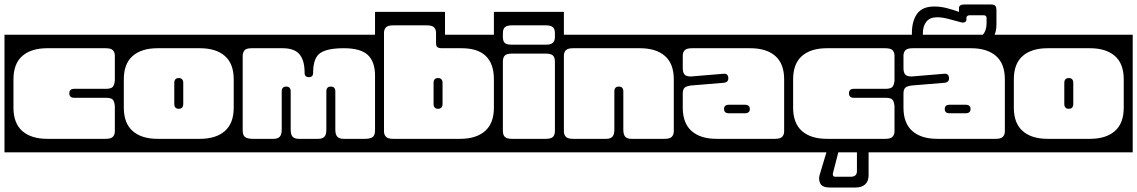

<svg xmlns="http://www.w3.org/2000/svg" viewBox="-40 -659 5070 856"><path d="M-20 -504H512V20H-20ZM269 -243Q269 -263 291 -263H431Q455 -263 462.5 -271.5Q470 -280 472 -300V-411Q472 -425.5 463.5 -434.8Q455 -444 431 -444H171Q99 -444 59.5 -409.5Q20 -375 20 -305V-179Q20 -109.5 59.5 -74.8Q99 -40 171 -40H431Q455 -40 463.5 -49.5Q472 -59 472 -73V-186Q470 -207 462.5 -215Q455 -223 431 -223H291Q269 -223 269 -243Z M472 -504H1042V20H472ZM663 -444Q591 -444 551.5 -409.5Q512 -375 512 -305V-179Q512 -109.5 551.5 -74.8Q591 -40 663 -40H851Q923 -40 962.5 -74.8Q1002 -109.5 1002 -179V-305Q1002 -375 962.5 -409.5Q923 -444 851 -444ZM777 -196Q777 -174 757 -174Q737 -174 737 -196V-289Q737 -311 757 -311Q777 -311 777 -289Z M1002 -504H1672V20H1002ZM1082 -444Q1056.5 -444 1049.2 -433.5Q1042 -423 1042 -410V-78Q1042 -55.5 1053 -47.8Q1064 -40 1087 -40H1179Q1198 -40 1207 -49.2Q1216 -58.5 1216 -81V-251Q1216 -273 1236 -273Q1256 -273 1256 -251V-81Q1256 -58.5 1264.8 -49.2Q1273.5 -40 1293 -40H1378Q1397.5 -40 1406.2 -49.2Q1415 -58.5 1415 -81V-251Q1415 -273 1435 -273Q1455 -273 1455 -251V-81Q1455 -58.5 1464.2 -49.2Q1473.5 -40 1492 -40H1587Q1610.5 -40 1621.2 -47.8Q1632 -55.5 1632 -78V-322Q1632 -383.5 1600 -413.8Q1568 -444 1493 -444Q1420.5 -444 1388.8 -423.2Q1357 -402.5 1356 -338V-334Q1356 -315 1337 -315Q1318 -315 1318 -334V-338Q1317.5 -390.5 1295 -417.2Q1272.5 -444 1220 -444Z M1944 -504H2202V20H1632V-606H1944ZM1713 -546Q1689 -546 1680.5 -536.8Q1672 -527.5 1672 -513V-73Q1672 -59 1680.5 -49.5Q1689 -40 1713 -40H2011Q2083 -40 2122.5 -74.8Q2162 -109.5 2162 -179V-305Q2162 -444 2018 -444H1930Q1916.5 -444 1910.2 -448.8Q1904 -453.5 1904 -467V-513Q1904 -527.5 1895.5 -536.8Q1887 -546 1863 -546ZM1933 -196Q1933 -174 1913 -174Q1893 -174 1893 -196V-289Q1893 -311 1913 -311Q1933 -311 1933 -289Z M2162 -606H2474V20H2162ZM2434 -510Q2434 -530.5 2424.5 -538.2Q2415 -546 2394 -546H2242Q2221 -546 2211.5 -538.2Q2202 -530.5 2202 -510V-494Q2202 -476 2210 -468Q2218 -460 2238 -460H2398Q2434 -460 2434 -494ZM2242 -420Q2219.5 -420 2210.8 -411.5Q2202 -403 2202 -384V-76Q2202 -56 2211.5 -48Q2221 -40 2242 -40H2394Q2415 -40 2424.5 -48Q2434 -56 2434 -76V-384Q2434 -403 2425.2 -411.5Q2416.5 -420 2394 -420Z M2434 -504H3004V20H2434ZM2515 -444Q2491 -444 2482.5 -434.8Q2474 -425.5 2474 -411V-73Q2474 -59 2482.5 -49.5Q2491 -40 2515 -40H2662Q2681 -40 2690 -49.2Q2699 -58.5 2699 -81V-251Q2699 -273 2719 -273Q2739 -273 2739 -251V-81Q2739 -58.5 2747.8 -49.2Q2756.5 -40 2776 -40H2923Q2947 -40 2955.5 -49.5Q2964 -59 2964 -73V-305Q2964 -375 2924.5 -409.5Q2885 -444 2813 -444Z M2964 -504H3496V20H2964ZM3456 -305Q3456 -375 3416.5 -409.5Q3377 -444 3305 -444H3045Q3021 -444 3012.5 -434.8Q3004 -425.5 3004 -411V-355Q3004 -337 3011.2 -327.5Q3018.5 -318 3040 -318L3184 -330Q3205.5 -333 3207 -312Q3208.5 -293 3188 -290L3043 -278Q3022 -276 3013 -268.5Q3004 -261 3004 -242V-179Q3004 -109.5 3043.5 -74.8Q3083 -40 3155 -40H3415Q3439 -40 3447.5 -49.5Q3456 -59 3456 -73ZM3303 -173Q3303 -154 3281 -154H3210Q3188 -154 3188 -173Q3188 -192 3210 -192H3281Q3303 -192 3303 -173Z M3456 -504H3988V20H3832.5V122Q3832.5 149.5 3817 163.2Q3801.5 177 3774.5 177H3659.5Q3626.5 177 3617.2 159.2Q3608 141.5 3614.5 120L3644.5 20H3456ZM3745 -243Q3745 -263 3767 -263H3907Q3931 -263 3938.5 -271.5Q3946 -280 3948 -300V-411Q3948 -425.5 3939.5 -434.8Q3931 -444 3907 -444H3647Q3575 -444 3535.5 -409.5Q3496 -375 3496 -305V-179Q3496 -109.5 3535.5 -74.8Q3575 -40 3647 -40H3907Q3931 -40 3939.5 -49.5Q3948 -59 3948 -73V-186Q3946 -207 3938.5 -215Q3931 -223 3907 -223H3767Q3745 -223 3745 -243ZM3780.5 104V20H3697.5L3673.5 113Q3672 119 3674.2 124Q3676.5 129 3684.5 129H3752.5Q3780.5 129 3780.5 104Z M4402.5 -552Q4402.5 -539 4400.8 -526.8Q4399 -514.5 4394 -504H4480V20H3948V-504H4025.5V-511Q4025.5 -564.5 4048.5 -597.2Q4071.5 -630 4125.5 -630Q4154 -630 4182.5 -622.5Q4211 -615 4235.5 -606V-623Q4235.5 -639 4259.5 -639H4378.5Q4391.5 -639 4397 -633.5Q4402.5 -628 4402.5 -612ZM4074.5 -511V-504H4341.5Q4358.5 -522.5 4358.5 -556V-578Q4358.5 -591 4345.5 -591H4283.5Q4268.5 -591 4268.5 -578V-571Q4268.5 -563 4260.8 -559.8Q4253 -556.5 4239.5 -561Q4213.5 -568.5 4186.5 -575.2Q4159.5 -582 4138.5 -582Q4105.5 -582 4090 -562.2Q4074.5 -542.5 4074.5 -511ZM4440 -305Q4440 -375 4400.5 -409.5Q4361 -444 4289 -444H4029Q4005 -444 3996.5 -434.8Q3988 -425.5 3988 -411V-355Q3988 -337 3995.2 -327.5Q4002.5 -318 4024 -318L4168 -330Q4189.5 -333 4191 -312Q4192.5 -293 4172 -290L4027 -278Q4006 -276 3997 -268.5Q3988 -261 3988 -242V-179Q3988 -109.5 4027.5 -74.8Q4067 -40 4139 -40H4399Q4423 -40 4431.5 -49.5Q4440 -59 4440 -73ZM4287 -173Q4287 -154 4265 -154H4194Q4172 -154 4172 -173Q4172 -192 4194 -192H4265Q4287 -192 4287 -173Z M4440 -504H5010V20H4440ZM4631 -444Q4559 -444 4519.5 -409.5Q4480 -375 4480 -305V-179Q4480 -109.5 4519.5 -74.8Q4559 -40 4631 -40H4819Q4891 -40 4930.5 -74.8Q4970 -109.5 4970 -179V-305Q4970 -375 4930.5 -409.5Q4891 -444 4819 -444ZM4745 -196Q4745 -174 4725 -174Q4705 -174 4705 -196V-289Q4705 -311 4725 -311Q4745 -311 4745 -289Z"/></svg>

Font: Honk Rounded
Style: Regular
Weight: 400
Designer: Noopur Datye & Yesha Goshar
Foundry: Ek Type
Version: Version 1.000